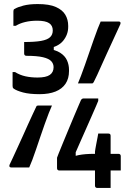

<svg xmlns="http://www.w3.org/2000/svg" viewBox="-20 -816 640 946"><path d="M364 -405Q370 -419 379 -442.5Q388 -466 398.5 -496Q409 -526 420 -558Q431 -590 441.5 -620Q452 -650 461 -673.5Q470 -697 476 -710Q480 -710 492.5 -710Q505 -710 520.5 -710Q536 -710 548.5 -710Q561 -710 565 -710Q571 -710 573 -706.5Q575 -703 573 -697Q567 -684 557 -662Q547 -640 534 -612Q521 -584 507.5 -554.5Q494 -525 481.5 -497Q469 -469 459 -447Q449 -425 442 -412Q440 -408 438 -406.5Q436 -405 432 -405Q428 -405 413 -405Q398 -405 384 -405Q370 -405 364 -405ZM236 -296Q230 -283 220.5 -259Q211 -235 200.5 -205Q190 -175 179 -143Q168 -111 158 -81Q148 -51 139 -27.5Q130 -4 124 9Q120 9 108 9Q96 9 81 9Q66 9 53.5 9Q41 9 35 9Q29 9 27 5.5Q25 2 27 -4Q33 -16 43 -38Q53 -60 66 -88Q79 -116 92.5 -146Q106 -176 118.5 -204Q131 -232 141.5 -254Q152 -276 158 -289Q160 -294 162 -295Q164 -296 168 -296Q174 -296 187.5 -296Q201 -296 215.5 -296Q230 -296 236 -296ZM316 -683Q316 -646 291.5 -615.5Q267 -585 214 -577L245 -602V-553L213 -576Q253 -571 276.5 -556Q300 -541 310 -519Q320 -497 320 -472V-466Q320 -429 303 -403.5Q286 -378 253.5 -365Q221 -352 175 -352Q125 -352 93.5 -360.5Q62 -369 48 -379Q44 -382 43 -385Q42 -388 42 -393Q42 -398 42 -407Q42 -416 42 -427Q42 -438 42 -447.5Q42 -457 42 -461H54Q78 -446 105.5 -440Q133 -434 165 -434Q207 -434 225.5 -447Q244 -460 244 -485Q244 -502 232.5 -514.5Q221 -527 192 -534Q163 -541 110 -541Q105 -541 102 -544Q99 -547 99 -552Q99 -557 99 -569Q99 -581 99 -592.5Q99 -604 99 -609Q152 -609 182.5 -614.5Q213 -620 226.5 -632.5Q240 -645 240 -666Q240 -690 222 -702Q204 -714 163 -714Q131 -714 104 -707.5Q77 -701 58 -689H46Q46 -693 46 -702.5Q46 -712 46 -724Q46 -736 46 -745.5Q46 -755 46 -759Q46 -763 47 -767Q48 -771 54 -773Q67 -781 95.5 -788.5Q124 -796 166 -796Q223 -796 255.5 -781.5Q288 -767 302 -743Q316 -719 316 -689ZM525 110Q521 110 512 110Q503 110 492 110Q481 110 472 110Q463 110 459 110Q454 110 451 107Q448 104 448 99V-69Q448 -71 450 -83Q452 -95 455 -110Q458 -125 460.5 -138.5Q463 -152 464 -158H514Q520 -158 522.5 -155Q525 -152 525 -147V59Q525 66 525 84Q525 102 525 110ZM575 24H272Q267 24 264 21Q261 18 261 13V-39Q261 -40 269 -60Q277 -80 290 -111.5Q303 -143 317.5 -178Q332 -213 345.5 -245Q359 -277 368.5 -299Q378 -321 379 -323Q382 -328 385.5 -329.5Q389 -331 393 -331Q397 -331 407 -331Q417 -331 429 -331Q441 -331 450.5 -331Q460 -331 464 -331V-319Q463 -316 454 -295Q445 -274 431.5 -243.5Q418 -213 403 -179Q388 -145 374 -113.5Q360 -82 350.5 -60Q341 -38 339 -33L353 -84V-28L337 -43Q353 -49 368.5 -52Q384 -55 402.5 -56.5Q421 -58 445 -58H564Q569 -58 572 -55Q575 -52 575 -47Q575 -43 575 -33.5Q575 -24 575 -12Q575 0 575 10Q575 20 575 24Z"/></svg>

Font: Recursive Monospace Medium
Style: Regular
Weight: 500
Version: Version 1.047